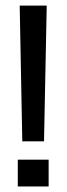

<svg xmlns="http://www.w3.org/2000/svg" viewBox="-20 -670 239 690"><path d="M138.2 -162.1H60.1L50.8 -649.9H147.9ZM154.8 0H43.9V-96.2H154.8Z"/></svg>

Font: Overused Grotesk Medium
Style: Regular
Weight: 500
Version: Version 0.002